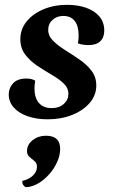

<svg xmlns="http://www.w3.org/2000/svg" viewBox="-20 -482 471 795"><path d="M176.7 12Q129.8 12 93.5 -1Q57.1 -14 36.7 -37.2Q16.2 -60.5 16.2 -90.9Q16.2 -117.5 34.3 -137.1Q52.5 -156.8 88.8 -156.8Q100.3 -156.8 109.5 -154.6Q118.7 -152.4 125.7 -148Q124.7 -140.4 123.7 -132.6Q122.7 -124.8 122.7 -117.1Q122.7 -77.3 141.1 -55.8Q159.4 -34.4 194.4 -34.4Q225.2 -34.4 244.2 -51.6Q263.2 -68.8 263.2 -93.5Q263.2 -118 243.3 -136.8Q223.3 -155.5 193.7 -172.6Q164 -189.7 134.3 -209.7Q104.6 -229.7 84.4 -256.1Q64.2 -282.5 64.2 -319.4Q64.2 -360.7 89.8 -392.7Q115.5 -424.7 159.6 -443.4Q203.7 -462 258.3 -462Q301.9 -462 336.4 -449.9Q371 -437.7 391.3 -414.1Q411.7 -390.4 411.7 -355.2Q411.7 -326.6 395.1 -311Q378.6 -295.3 346.6 -295.3Q336.4 -295.3 325.8 -296.7Q315.1 -298.1 302.1 -302.6Q304.1 -310.1 304.8 -318.2Q305.6 -326.3 305.6 -334.8Q305.6 -374.6 289.3 -395.3Q273 -416 242.1 -416Q215.7 -416 197.7 -399.8Q179.6 -383.6 179.6 -358.8Q179.6 -333.4 199.6 -313.4Q219.5 -293.4 249.2 -274.8Q278.9 -256.2 308.8 -235.7Q338.8 -215.2 358.7 -189.3Q378.7 -163.4 378.7 -128Q378.7 -87.9 351.6 -56.1Q324.5 -24.4 278.9 -6.2Q233.3 12 176.7 12ZM86.2 293.1Q79.4 288.7 75.8 283.3Q72.1 277.9 72.1 267.3Q100.6 260.4 116.8 244.4Q133 228.4 133 209.2Q133 193.4 122.7 185Q112.4 176.6 102.1 167.7Q91.8 158.8 91.8 143.6Q91.8 116.8 115.1 98.4Q138.5 80 170.2 80Q229.1 80 229.1 134.4Q229.1 161.4 216.4 189.4Q203.7 217.4 182.7 240.7Q161.7 264 136.6 278.3Q111.5 292.5 86.2 293.1Z"/></svg>

Font: Petrona
Style: Italic
Weight: 400
Italic angle: -9°
Designer: Ringo R. Seeber
Foundry: Ringo R. Seeber
Version: Version 2.001; ttfautohint (v1.8.3)